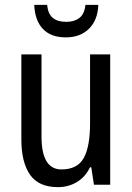

<svg xmlns="http://www.w3.org/2000/svg" viewBox="-20 -761 545 791"><path d="M434 -537V0H367L356 -72H351Q331 -31 296 -10.5Q261 10 219 10Q139 10 103.5 -41.5Q68 -93 68 -186V-537H151V-199Q151 -63 233 -63Q299 -63 325 -110Q351 -157 351 -253V-537ZM385 -741Q383 -679 347 -643Q311 -607 251 -607Q190 -607 157 -641.5Q124 -676 121 -741H174Q178 -703 198 -687Q218 -671 253 -671Q286 -671 307 -687Q328 -703 332 -741Z"/></svg>

Font: Noto Sans Tamil Condensed
Style: Regular
Weight: 400
Width: 3
Designer: Jelle Bosma - Monotype Design Team
Foundry: Monotype Imaging Inc.
Version: Version 2.004; ttfautohint (v1.8.4.7-5d5b)